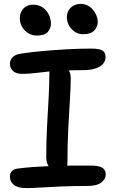

<svg xmlns="http://www.w3.org/2000/svg" viewBox="-20 -957 594 988"><path d="M94 -577Q62 -577 46.5 -592Q31 -607 31 -629Q31 -648 45 -662.5Q59 -677 88 -681Q139 -689 201 -694.5Q263 -700 327 -703.5Q391 -707 449 -707Q490 -707 506.5 -697.5Q523 -688 523 -664Q523 -632 492.5 -614Q462 -596 410 -596Q351 -596 307 -594Q263 -592 232 -589Q201 -586 177.5 -583Q154 -580 134.5 -578.5Q115 -577 94 -577ZM287 -72Q256 -72 237 -93Q218 -114 218 -149Q218 -228 222 -304Q226 -380 230 -449.5Q234 -519 234 -576Q234 -604 243 -618.5Q252 -633 276 -633Q304 -633 324 -610.5Q344 -588 344 -555Q344 -514 340 -448.5Q336 -383 331.5 -299Q327 -215 327 -117Q327 -72 287 -72ZM118 11Q72 11 51.5 -5.5Q31 -22 31 -47Q31 -65 41 -76.5Q51 -88 74 -90Q114 -95 149.5 -97.5Q185 -100 219.5 -101.5Q254 -103 289.5 -104Q325 -105 363.5 -105Q402 -105 446 -105Q478 -105 494.5 -99Q511 -93 517.5 -83.5Q524 -74 524 -60Q524 -36 501.5 -18Q479 0 427 0Q357 0 296 2.5Q235 5 189.5 8Q144 11 118 11ZM408 -781Q373 -781 348.5 -807.5Q324 -834 324 -870Q324 -899 344.5 -918Q365 -937 395 -937Q422 -937 441.5 -922.5Q461 -908 472 -886.5Q483 -865 483 -844Q483 -821 466 -801Q449 -781 408 -781ZM169 -774Q145 -774 125 -786.5Q105 -799 93.5 -819Q82 -839 82 -863Q82 -893 100.5 -913Q119 -933 149 -933Q180 -933 200.5 -918Q221 -903 231.5 -881Q242 -859 242 -837Q242 -810 225.5 -792Q209 -774 169 -774Z"/></svg>

Font: Shantell Sans Medium
Style: Regular
Weight: 500
Designer: Stephen Nixon, Anya Danilova, Shantell Martin
Foundry: Arrow Type
Version: Version 1.011;[c5ecc13dd]